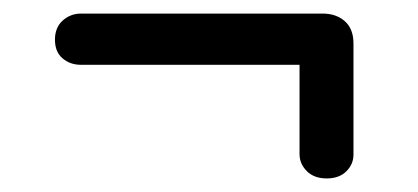

<svg xmlns="http://www.w3.org/2000/svg" viewBox="-20 -445 616 283"><path d="M61 -386.5Q61 -404.5 72.5 -414.8Q84 -425 99.5 -425H455.5Q475.5 -425 488.2 -413.8Q501 -402.5 501 -381V-217Q501 -203 490.5 -192.5Q480 -182 461.5 -182Q443 -182 432.2 -192.8Q421.5 -203.5 421.5 -218V-349.5H99Q83.5 -349.5 72.2 -359Q61 -368.5 61 -386.5Z"/></svg>

Font: Fraunces 9pt Soft SemiBold
Style: Regular
Weight: 600
Version: Version 1.000;[b76b70a41]